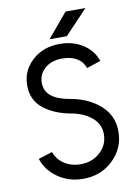

<svg xmlns="http://www.w3.org/2000/svg" viewBox="-96 -939 739 1015"><g transform="rotate(-10 273.5 -431.5)"><path d="M219.8 -745.7H312.5L435.2 -875.2H328.3ZM267.7 -712Q178 -712 119.8 -658.3Q60.8 -604.7 60.8 -525.2Q60.8 -446 118 -400.7Q175 -355.2 265.3 -339Q330.7 -327.5 373.7 -291.2Q415.3 -255.2 415.3 -202.3Q415.3 -144.3 373.2 -105.7Q330 -66.3 267.7 -66.3Q217.8 -66.3 180 -91Q143.7 -114.7 128.7 -156.3L53.8 -132.3Q75.5 -67.3 134.5 -27.7Q192.5 12 267.7 12Q364.2 12 428.2 -50Q493.7 -112.7 493.7 -202.3Q493.7 -288.5 431 -343.8Q367.5 -400 270 -416.3Q196.7 -429.3 165 -460.8Q139.2 -486 139.2 -525.2Q139.2 -573 174.8 -603.3Q209.7 -633.7 267.7 -633.7Q315 -633.7 346.2 -614.7Q376.7 -596.3 388.8 -561.3L463.8 -586.2Q444.8 -643.8 391.7 -677.8Q339.5 -712 267.7 -712Z"/></g></svg>

Font: Unageo Variable
Style: Regular
Weight: 300
Designer: Richard Sepsi
Foundry: Richard Sepsi
Version: Version 2.200